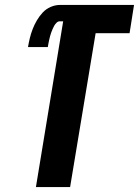

<svg xmlns="http://www.w3.org/2000/svg" viewBox="-20 -755 561 775"><path d="M125 0 235 -669H221Q214 -669 208 -663Q202 -657 198.5 -650.5Q195 -644 192 -637Q189 -630 186.5 -623Q184 -616 182 -608.5Q180 -601 178.5 -594Q177 -587 175.5 -579.5Q174 -572 173 -565H93Q96 -583 100.5 -601.5Q105 -620 112 -638Q119 -656 129 -673Q139 -690 152.5 -704.5Q166 -719 184.5 -727Q203 -735 221 -735H521L503 -621H366L263 0Z"/></svg>

Font: Iosevka SS04 Heavy
Style: Italic
Weight: 900
Italic angle: -9°
Monospace: yes
Designer: Belleve Invis
Foundry: Belleve Invis
Version: Version 19.0.0; ttfautohint (v1.8.4)